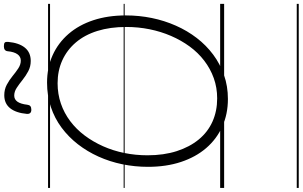

<svg xmlns="http://www.w3.org/2000/svg" viewBox="-298 -848 1522 965"><g transform="rotate(-90 462.5 -366.0)"><path d="M447 19Q371 19 308 -9.5Q245 -38 200 -90.5Q155 -143 130.5 -217Q106 -291 106 -383Q106 -449 119 -512Q132 -575 157.5 -631.5Q183 -688 219.5 -735Q256 -782 303 -817Q350 -852 407 -871Q464 -890 529 -890Q605 -890 667 -862Q729 -834 774 -782Q819 -730 843 -657Q867 -584 867 -494Q867 -427 854 -363.5Q841 -300 815.5 -242.5Q790 -185 753.5 -137.5Q717 -90 670 -55Q623 -20 567 -0.5Q511 19 447 19ZM450 -35Q504 -35 551.5 -52Q599 -69 639.5 -100Q680 -131 711 -173.5Q742 -216 764 -267Q786 -318 797.5 -375Q809 -432 809 -492Q809 -573 789 -637Q769 -701 731 -745.5Q693 -790 641 -813.5Q589 -837 526 -837Q472 -837 424 -820.5Q376 -804 335.5 -773.5Q295 -743 263.5 -701Q232 -659 209.5 -608.5Q187 -558 175.5 -501.5Q164 -445 164 -385Q164 -303 185 -238Q206 -173 243.5 -127.5Q281 -82 333.5 -58.5Q386 -35 450 -35ZM393 -969Q371 -969 372 -991Q377 -1046 400.5 -1075.5Q424 -1105 466 -1105Q495 -1105 518.5 -1092.5Q542 -1080 562 -1063.5Q582 -1047 601 -1034.5Q620 -1022 640 -1022Q660 -1022 672 -1039Q684 -1056 687 -1088Q689 -1107 712 -1107Q726 -1107 730.5 -1102.5Q735 -1098 734 -1086Q729 -1031 705 -1001.5Q681 -972 638 -972Q610 -972 586.5 -984.5Q563 -997 542.5 -1013.5Q522 -1030 503 -1042.5Q484 -1055 464 -1055Q445 -1055 433.5 -1039Q422 -1023 418 -989Q417 -979 411 -974Q405 -969 393 -969ZM0 365H925V375H0ZM0 -20H925V0H0ZM0 -505H925V-500H0ZM0 -885H925V-875H0Z"/></g></svg>

Font: Playwrite GB J Guides
Style: Italic
Weight: 400
Italic angle: -7.01216°
Designer: Veronika Burian, José Scaglione
Foundry: TypeTogether
Version: Version 1.003